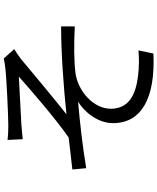

<svg xmlns="http://www.w3.org/2000/svg" viewBox="74 -882 852 1040"><g transform="rotate(-90 500.0 -362.0)"><path d="M262 -747 266 -665C287 -667 317 -670 342 -672C385 -675 561 -683 605 -686C542 -630 383 -491 275 -416C224 -410 156 -402 102 -396L109 -321C229 -341 362 -356 469 -365C418 -334 353 -262 353 -176C353 -23 486 54 730 43L747 -38C711 -35 662 -33 603 -41C512 -53 431 -87 431 -188C431 -282 526 -365 623 -379C683 -387 779 -388 877 -383V-457C733 -457 553 -444 401 -428C481 -491 626 -612 700 -674C714 -685 740 -703 754 -711L703 -768C691 -765 672 -761 649 -759C591 -752 385 -743 341 -743C311 -743 286 -744 262 -747Z"/></g></svg>

Font: Noto Sans CJK SC
Style: Regular
Weight: 400
Designer: Ryoko NISHIZUKA 西塚涼子 (kana, bopomofo & ideographs); Paul D. Hunt (Latin, Greek & Cyrillic); Sandoll Communications 산돌커뮤니
Foundry: Adobe
Version: Version 2.004;hotconv 1.0.118;makeotfexe 2.5.65603